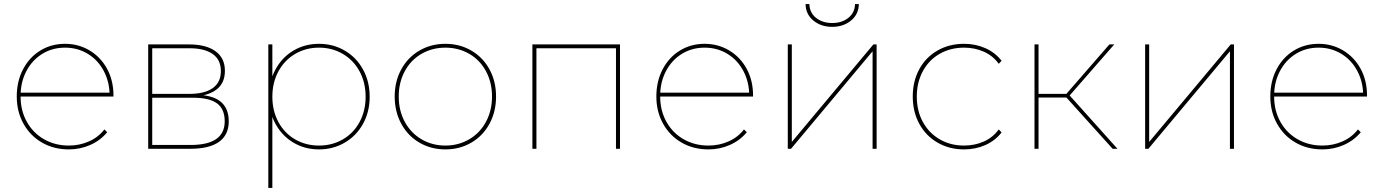

<svg xmlns="http://www.w3.org/2000/svg" viewBox="-20 -737 6846 951"><path d="M63 -259Q63 -334 94 -393.5Q125 -453 179.5 -486.5Q234 -520 302 -520Q369 -520 424 -487Q479 -454 510.5 -396Q542 -338 542 -264Q542 -262 542 -259H74V-278H531L523 -263Q523 -330 494.5 -384.5Q466 -439 415.5 -470Q365 -501 302 -501Q239 -501 189 -470Q139 -439 110.5 -384.5Q82 -330 82 -263V-259Q82 -189 113 -133.5Q144 -78 198.5 -47Q253 -16 321 -16Q374 -16 420.5 -36.5Q467 -57 497 -96L511 -82Q477 -41 427 -19Q377 3 321 3Q247 3 188.5 -30.5Q130 -64 96.5 -124Q63 -184 63 -259Z M714 -517H917Q1000 -517 1047 -483.5Q1094 -450 1094 -386Q1094 -323 1049 -291Q1004 -259 927 -259L940 -268Q1029 -268 1071 -235Q1113 -202 1113 -136Q1113 -69 1065 -34.5Q1017 0 921 0H714ZM1093 -136Q1093 -197 1055 -225Q1017 -253 934 -253H734V-19H924Q1093 -19 1093 -136ZM1074 -385Q1074 -441 1033.5 -469.5Q993 -498 918 -498H734V-272H918Q993 -272 1033.5 -300.5Q1074 -329 1074 -385Z M1312 -258Q1312 -333 1344.5 -393Q1377 -453 1433.5 -486.5Q1490 -520 1560 -520Q1630 -520 1687.5 -486.5Q1745 -453 1778 -393Q1811 -333 1811 -258Q1811 -183 1778 -123.5Q1745 -64 1687.5 -30.5Q1630 3 1560 3Q1490 3 1433.5 -30.5Q1377 -64 1344.5 -123.5Q1312 -183 1312 -258ZM1309 -517H1329V-327L1319 -257L1329 -187V194H1309ZM1791 -258Q1791 -328 1761 -383.5Q1731 -439 1678 -470Q1625 -501 1560 -501Q1495 -501 1442 -470Q1389 -439 1359 -383.5Q1329 -328 1329 -258Q1329 -188 1359 -132.5Q1389 -77 1442 -46.5Q1495 -16 1560 -16Q1625 -16 1678 -46.5Q1731 -77 1761 -132.5Q1791 -188 1791 -258Z M1935 -259Q1935 -334 1967.5 -393.5Q2000 -453 2057.5 -486.5Q2115 -520 2186 -520Q2257 -520 2314.5 -486.5Q2372 -453 2404.5 -393.5Q2437 -334 2437 -259Q2437 -184 2404.5 -124Q2372 -64 2314.5 -30.5Q2257 3 2186 3Q2115 3 2057.5 -30.5Q2000 -64 1967.5 -124Q1935 -184 1935 -259ZM2417 -259Q2417 -329 2387 -384.5Q2357 -440 2304 -470.5Q2251 -501 2186 -501Q2121 -501 2068 -470.5Q2015 -440 1985 -384.5Q1955 -329 1955 -259Q1955 -189 1985 -133.5Q2015 -78 2068 -47Q2121 -16 2186 -16Q2251 -16 2304 -47Q2357 -78 2387 -133.5Q2417 -189 2417 -259Z M2617 -517H3051V0H3031V-506L3039 -498H2629L2637 -506V0H2617Z M3231 -259Q3231 -334 3262 -393.5Q3293 -453 3347.5 -486.5Q3402 -520 3470 -520Q3537 -520 3592 -487Q3647 -454 3678.5 -396Q3710 -338 3710 -264Q3710 -262 3710 -259H3242V-278H3699L3691 -263Q3691 -330 3662.5 -384.5Q3634 -439 3583.5 -470Q3533 -501 3470 -501Q3407 -501 3357 -470Q3307 -439 3278.5 -384.5Q3250 -330 3250 -263V-259Q3250 -189 3281 -133.5Q3312 -78 3366.5 -47Q3421 -16 3489 -16Q3542 -16 3588.5 -36.5Q3635 -57 3665 -96L3679 -82Q3645 -41 3595 -19Q3545 3 3489 3Q3415 3 3356.5 -30.5Q3298 -64 3264.5 -124Q3231 -184 3231 -259Z M3882 -517H3902V-34L4306 -517H4322V0H4302V-483L3898 0H3882ZM3970 -717H3989Q3990 -674 4022 -648.5Q4054 -623 4102 -623Q4150 -623 4182 -648.5Q4214 -674 4215 -717H4234Q4233 -666 4195 -635Q4157 -604 4102 -604Q4047 -604 4009 -635Q3971 -666 3970 -717Z M4501 -259Q4501 -335 4533.5 -394.5Q4566 -454 4624 -487Q4682 -520 4755 -520Q4812 -520 4860.5 -498.5Q4909 -477 4941 -436L4927 -421Q4898 -461 4853 -481Q4808 -501 4755 -501Q4688 -501 4634.5 -470.5Q4581 -440 4551 -384.5Q4521 -329 4521 -259Q4521 -188 4551 -133Q4581 -78 4634.5 -47Q4688 -16 4755 -16Q4808 -16 4853 -36Q4898 -56 4927 -96L4941 -81Q4909 -40 4860.5 -18.5Q4812 3 4755 3Q4682 3 4624 -30.5Q4566 -64 4533.5 -123.5Q4501 -183 4501 -259Z M5254 -263 5272 -271 5515 0H5491ZM5104 -517H5124V0H5104ZM5117 -272H5274V-254H5117ZM5254 -263 5475 -517H5499L5272 -257Z M5652 -517H5672V-34L6076 -517H6092V0H6072V-483L5668 0H5652Z M6272 -259Q6272 -334 6303 -393.5Q6334 -453 6388.5 -486.5Q6443 -520 6511 -520Q6578 -520 6633 -487Q6688 -454 6719.5 -396Q6751 -338 6751 -264Q6751 -262 6751 -259H6283V-278H6740L6732 -263Q6732 -330 6703.5 -384.5Q6675 -439 6624.5 -470Q6574 -501 6511 -501Q6448 -501 6398 -470Q6348 -439 6319.5 -384.5Q6291 -330 6291 -263V-259Q6291 -189 6322 -133.5Q6353 -78 6407.5 -47Q6462 -16 6530 -16Q6583 -16 6629.5 -36.5Q6676 -57 6706 -96L6720 -82Q6686 -41 6636 -19Q6586 3 6530 3Q6456 3 6397.5 -30.5Q6339 -64 6305.5 -124Q6272 -184 6272 -259Z"/></svg>

Font: iiserrat Thin
Style: Regular
Weight: 100
Designer: Akira Ohta
Foundry: Akira Ohta
Version: Version 1.200;Glyphs 3.3.1 (3343)